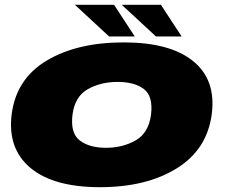

<svg xmlns="http://www.w3.org/2000/svg" viewBox="-20 -773 944 797"><path d="M395 4Q587.5 4 713.5 -74Q839.5 -152 859 -299Q877.5 -441.5 781.8 -519.2Q686 -597 493.5 -597Q300 -597 173.8 -521.5Q47.5 -446 28.5 -299Q10.5 -156.5 106.2 -76.2Q202 4 395 4ZM420 -159.5Q350.5 -159.5 311 -190Q271.5 -220.5 281 -297.5Q291 -373 344.8 -403Q398.5 -433 468 -433Q538 -433 577 -403.5Q616 -374 607 -297.5Q597 -221 543 -190.2Q489 -159.5 420 -159.5ZM627.5 -621.5H734L648 -753H485.5ZM433 -621.5H539.5L453.5 -753H291Z"/></svg>

Font: Anybody Expanded Black
Style: Italic
Weight: 900
Width: 7
Italic angle: -10°
Version: Version 1.113;gftools[0.9.25]